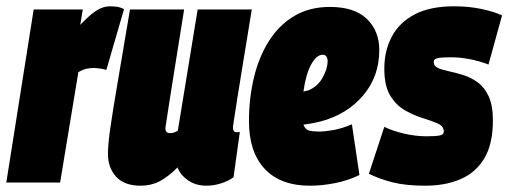

<svg xmlns="http://www.w3.org/2000/svg" viewBox="-40 -580 1615 610"><path d="M223 -550 215 -501Q245 -533 266.5 -546.5Q288 -560 309 -560Q320 -560 331 -558.5Q342 -557 354 -551L298 -358Q288 -361 276.5 -362.5Q265 -364 258 -364Q246 -364 234.5 -361.5Q223 -359 209 -351L151 0H-20L67 -550Z M407 10Q355 10 329 -18.5Q303 -47 303 -91Q303 -121 310.5 -173.5Q318 -226 333.5 -316.5Q349 -407 373 -550H545Q529 -449 513.5 -353Q498 -257 486 -177Q483 -157 501 -157Q513 -157 525 -165L588 -550H760Q742 -442 731 -373Q720 -304 713.5 -264.5Q707 -225 704.5 -206.5Q702 -188 701 -183Q700 -178 700 -177Q700 -160 711 -160Q713 -160 716 -160Q719 -160 722 -161L702 -17Q686 -5 662.5 2.5Q639 10 616 10Q582 10 557.5 -7Q533 -24 524 -48Q494 -18 467 -4Q440 10 407 10Z M1102 -24Q1065 -6 1023.5 2Q982 10 945 10Q851 10 801 -43.5Q751 -97 751 -195Q751 -267 766.5 -332.5Q782 -398 814 -449Q846 -500 894.5 -529Q943 -558 1008 -558Q1086 -558 1125.5 -520Q1165 -482 1165 -421Q1165 -337 1113.5 -276.5Q1062 -216 978 -194Q950 -187 924 -184Q930 -168 942.5 -165Q955 -162 974 -162Q993 -162 1020 -167Q1047 -172 1078 -185ZM985 -406Q966 -406 949 -376Q932 -346 924 -289Q934 -291 940 -293Q969 -305 984.5 -332.5Q1000 -360 1001 -384Q1001 -406 985 -406Z M1132 -28 1181 -177Q1207 -164 1244 -155.5Q1281 -147 1314 -147Q1343 -147 1356.5 -149.5Q1370 -152 1370 -162Q1370 -179 1351 -187.5Q1332 -196 1304 -204.5Q1276 -213 1247.5 -229Q1219 -245 1200 -276Q1181 -307 1181 -362Q1181 -418 1204.5 -463Q1228 -508 1277 -534Q1326 -560 1403 -560Q1449 -560 1489.5 -551.5Q1530 -543 1555 -531L1512 -375Q1484 -386 1452.5 -392Q1421 -398 1394 -398Q1365 -398 1351.5 -395.5Q1338 -393 1338 -383Q1338 -370 1351.5 -364Q1365 -358 1386.5 -353.5Q1408 -349 1432 -341.5Q1456 -334 1477.5 -318.5Q1499 -303 1512.5 -274Q1526 -245 1526 -198Q1526 -122 1498.5 -76.5Q1471 -31 1422.5 -10.5Q1374 10 1312 10Q1250 10 1208 -0.5Q1166 -11 1132 -28Z"/></svg>

Font: Georama Condensed Black
Style: Italic
Weight: 900
Width: 3
Italic angle: -9°
Designer: Jean-Baptiste Levee
Foundry: Production Type
Version: Version 1.000